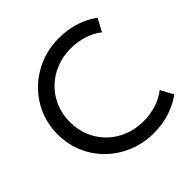

<svg xmlns="http://www.w3.org/2000/svg" viewBox="-215 -1023 1222 1222"><g transform="rotate(-45 396.0 -412.0)"><path d="M491.5 16Q398.5 16 318.2 -16.8Q238 -49.5 177.8 -107.8Q117.5 -166 84 -244Q50.5 -322 50.5 -412Q50.5 -502 84.2 -580Q118 -658 178 -716.2Q238 -774.5 318 -807.2Q398 -840 491 -840Q568 -840 636.2 -817.8Q704.5 -795.5 755.5 -757L709.5 -671.5Q668.5 -704.5 613.5 -722.2Q558.5 -740 497.5 -740Q424 -740 362.5 -715Q301 -690 255.8 -645.2Q210.5 -600.5 185.8 -540.8Q161 -481 161 -412Q161 -343 185.8 -283.2Q210.5 -223.5 255.8 -178.8Q301 -134 362.5 -109Q424 -84 497.5 -84Q558.5 -84 613.5 -101.8Q668.5 -119.5 709.5 -152.5L755.5 -67Q705.5 -29.5 637.5 -6.8Q569.5 16 491.5 16Z"/></g></svg>

Font: Spartan Thin Medium
Style: Regular
Weight: 500
Version: Version 1.004